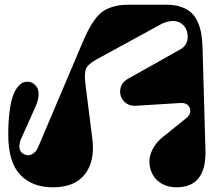

<svg xmlns="http://www.w3.org/2000/svg" viewBox="-20 -780 952 815"><path d="M15.1 -208V-210.9Q15.1 -266.1 20.8 -307.9Q26.4 -349.6 34.9 -373Q43.5 -396.5 55.2 -410.9Q66.9 -425.3 77.4 -429.4Q87.9 -433.6 99.1 -433.1Q109.9 -432.6 119.9 -426.5Q129.9 -420.4 137.5 -408.4Q145 -396.5 143.6 -374.5Q142.1 -352.5 129.9 -325.2L68.8 -189Q61 -169.9 62.5 -154.1Q64 -138.2 74 -130.6Q84 -123 96.2 -121.3Q108.4 -119.6 121.3 -128.7Q134.3 -137.7 142.1 -155.8L327.1 -591.8Q342.8 -628.9 355 -652.6Q367.2 -676.3 383.8 -698.7Q400.4 -721.2 419.2 -733.4Q438 -745.6 464.1 -752.7Q490.2 -759.8 523.9 -759.8H688Q722.7 -759.8 748.8 -750.7Q774.9 -741.7 791.7 -726.3Q808.6 -710.9 819.1 -687.3Q829.6 -663.6 834.2 -637.2Q838.9 -610.8 839.8 -577.1L852.1 -141.1Q856 15.1 729 15.1Q695.3 15.1 668.9 1Q642.6 -13.2 629.4 -36.6Q616.2 -60.1 614.3 -87.6Q612.3 -115.2 627.2 -145.3Q642.1 -175.3 671.9 -199.2L770 -277.8Q786.1 -290.5 787.6 -306.9Q789.1 -323.2 777.3 -333.7Q765.6 -344.2 746.1 -342.8L558.1 -331.1Q524.9 -329.1 505.6 -350.8Q486.3 -372.6 490.7 -400.9Q495.1 -429.2 522 -444.8L746.1 -570.8Q778.3 -589.4 776.6 -627.4Q774.9 -665.5 745.6 -682.9Q716.3 -700.2 668.9 -680.2L388.2 -526.9Q353.5 -507.8 345.2 -488.3Q336.9 -468.8 342.8 -421.9L372.1 -189.9Q383.8 -97.2 340.8 -41Q297.9 15.1 205.1 15.1Q115.7 15.1 65.4 -38.6Q15.1 -92.3 15.1 -208Z"/></svg>

Font: Pilowlava
Style: Regular
Weight: 400
Designer: Anton Moglia, Jérémy Landes, Maksym Kobuzan (Cyrillic), Velvetyne Type Foundry
Foundry: Anton Moglia, Jérémy Landes, Velvetyne Type Foundry
Version: Version 1.001;hotconv 1.0.109;makeotfexe 2.5.65596